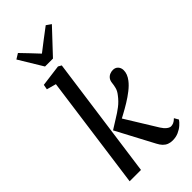

<svg xmlns="http://www.w3.org/2000/svg" viewBox="-322 -1107 1180 1180"><g transform="rotate(-45 268.0 -516.5)"><path d="M44 0 145.5 -742.5 84 -759.5 90 -792 231.5 -810.5 252.5 -798.5 142.5 0ZM408.5 10Q389.5 10 373.8 3.8Q358 -2.5 345.8 -15.2Q333.5 -28 323.5 -47.5L193 -293.5Q225 -314.5 255.8 -332.8Q286.5 -351 315 -372.8Q343.5 -394.5 367 -426Q383 -446 388.2 -466.2Q393.5 -486.5 395 -504Q397 -523 406.2 -534.8Q415.5 -546.5 428.8 -551.8Q442 -557 454.5 -557Q475.5 -557 488 -543.5Q500.5 -530 501 -510Q501.5 -493 494.8 -475.8Q488 -458.5 475.5 -442.5Q458 -419.5 429.2 -397Q400.5 -374.5 368.5 -355Q336.5 -335.5 307.5 -320Q278.5 -304.5 260 -294.5L270 -327.5L409 -102Q422 -81.5 436.5 -70Q451 -58.5 463 -58.5Q473 -58.5 484.8 -63.2Q496.5 -68 510.5 -82L526.5 -54Q518 -41 501.2 -26Q484.5 -11 461 -0.5Q437.5 10 408.5 10ZM175 -866.5 81 -1021.5 116 -1043Q141.5 -1016.5 167 -989.8Q192.5 -963 217.5 -936Q251.5 -963 286.8 -989.5Q322 -1016 357.5 -1043L389 -1021L244 -866.5Z"/></g></svg>

Font: Merriweather 36pt
Style: Italic
Weight: 400
Italic angle: -7.8°
Version: Version 2.101